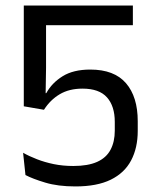

<svg xmlns="http://www.w3.org/2000/svg" viewBox="-20 -659 561 690"><path d="M251 11Q188 11 142.5 -2.8Q97 -16.5 71.5 -30L63 -110Q85 -97.5 112.8 -86.8Q140.5 -76 173.2 -69.2Q206 -62.5 243.5 -62.5Q296 -62.5 329 -77.2Q362 -92 377.2 -120.8Q392.5 -149.5 392.5 -189.5V-221Q392.5 -277.5 364.5 -309Q336.5 -340.5 276.5 -340.5Q228.5 -340.5 194.5 -320.2Q160.5 -300 138 -264.5L65.5 -277V-639H457.5V-568.5H145.5V-415.5L144 -324L146.5 -324.5Q166.5 -361 205 -385Q243.5 -409 304.5 -409Q390.5 -409 432.8 -360Q475 -311 475 -223.5V-188.5Q475 -127.5 451.2 -82.5Q427.5 -37.5 378 -13.2Q328.5 11 251 11Z"/></svg>

Font: Anek Bangla Medium
Style: Regular
Weight: 400
Version: Version 1.003